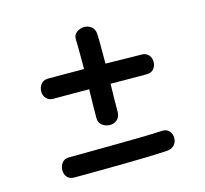

<svg xmlns="http://www.w3.org/2000/svg" viewBox="-88 -668 826 773"><g transform="rotate(-15 325.0 -281.5)"><path d="M367 -202Q366 -182 353.5 -171.5Q341 -161 324 -161Q307 -161 292.5 -171.5Q278 -182 278 -202Q278 -222 278.5 -254.5Q279 -287 280 -326Q281 -365 281 -404Q281 -443 281 -475.5Q281 -508 280 -528Q279 -548 293.5 -558.5Q308 -569 325 -569Q342 -569 355 -558.5Q368 -548 369 -528Q370 -511 370 -479.5Q370 -448 370 -409.5Q370 -371 369 -331.5Q368 -292 367.5 -258Q367 -224 367 -202ZM131 -322Q112 -322 101.5 -334Q91 -346 91 -362Q91 -380 101.5 -393Q112 -406 131 -406Q157 -406 201.5 -406Q246 -406 297 -405.5Q348 -405 396 -404Q444 -403 477.5 -402.5Q511 -402 519 -402Q539 -402 549 -390Q559 -378 559 -361Q559 -345 549 -332.5Q539 -320 519 -320Q513 -320 481 -320Q449 -320 402 -320.5Q355 -321 303 -321.5Q251 -322 205.5 -322Q160 -322 131 -322ZM131 6Q111 6 101 -5.5Q91 -17 91 -34Q91 -51 101 -64.5Q111 -78 131 -78Q164 -78 214.5 -78.5Q265 -79 321.5 -79.5Q378 -80 430.5 -81Q483 -82 519 -84Q539 -85 549.5 -73Q560 -61 560 -44Q560 -27 549.5 -15Q539 -3 519 -1Q482 1 430.5 2.5Q379 4 323.5 4.5Q268 5 217.5 5.5Q167 6 131 6Z"/></g></svg>

Font: Playpen Sans Deva
Style: Regular
Weight: 400
Designer: Pooja Saxena, Gunjan Panchal, Laura Meseguer, Veronika Burian, José Scaglione
Foundry: TypeTogether
Version: Version 2.000